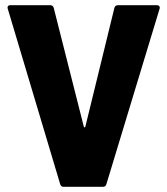

<svg xmlns="http://www.w3.org/2000/svg" viewBox="-20 -720 644 740"><path d="M435 -700H585Q591 -700 594 -696Q597 -692 595 -686L390 -10Q387 0 377 0H225Q215 0 212 -10L10 -686L9 -690Q9 -700 20 -700H173Q184 -700 187 -690L303 -232Q304 -229 306 -229Q308 -229 309 -232L421 -690Q424 -700 435 -700Z"/></svg>

Font: BARLOWEXTRABOLD
Style: Regular
Weight: 800
Designer: Jeremy Tribby
Foundry: Tribby Type
Version: Version 1.422